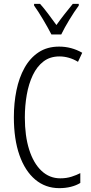

<svg xmlns="http://www.w3.org/2000/svg" viewBox="-20 -967 471 997"><path d="M289 -674Q240 -674 206 -648Q172 -622 150.5 -577Q129 -532 119 -475Q109 -418 109 -357Q109 -261 131.5 -190Q154 -119 195.5 -80Q237 -41 293 -41Q325 -41 351.5 -49.5Q378 -58 397 -68V-17Q376 -4 348 3Q320 10 288 10Q216 10 163 -34.5Q110 -79 81 -161.5Q52 -244 52 -358Q52 -432 65.5 -498Q79 -564 107.5 -615Q136 -666 180.5 -695.5Q225 -725 287 -725Q351 -725 407 -693L385 -646Q362 -660 337.5 -667Q313 -674 289 -674ZM247 -788Q229 -823 203.5 -866Q178 -909 157 -938V-947H188Q207 -926 229.5 -896Q252 -866 273 -837Q295 -868 314 -892Q333 -916 358 -947H389V-938Q366 -907 340.5 -865Q315 -823 298 -788Z"/></svg>

Font: Noto Sans Lao UI ExtCond Light
Style: Regular
Weight: 300
Width: 2
Designer: Monotype Design Team
Foundry: Monotype Imaging Inc.
Version: Version 2.000; ttfautohint (v1.8.4.7-5d5b)